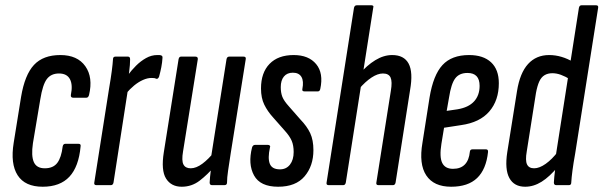

<svg xmlns="http://www.w3.org/2000/svg" viewBox="-20 -703 2291 729"><path d="M142 6Q75 6 47 -37.5Q19 -81 32 -161L60 -335Q74 -419 109 -456.5Q144 -494 209 -494Q274 -494 304 -451.5Q334 -409 318 -342Q315 -332 308 -332H258Q248 -332 249 -342Q257 -381 245.5 -402.5Q234 -424 204 -424Q174 -424 158 -403Q142 -382 133 -326L105 -159Q98 -111 108.5 -87.5Q119 -64 150 -64Q182 -64 197.5 -84.5Q213 -105 218 -147Q220 -157 228 -157H278Q288 -157 286 -147Q279 -70 243.5 -32Q208 6 142 6Z M346 0Q336 0 338 -10L394 -366Q401 -407 404.5 -434Q408 -461 409 -478Q409 -488 418 -488H466Q474 -488 474 -478Q474 -458 470.5 -431Q467 -404 465 -388L468 -378L411 -10Q409 0 401 0ZM458 -347 465 -417Q479 -436 496.5 -453.5Q514 -471 534.5 -482.5Q555 -494 577 -494Q581 -494 585 -494Q589 -494 593 -492Q597 -491 597 -484Q596 -466 592.5 -448Q589 -430 584 -412Q580 -402 573 -404Q569 -406 565.5 -406.5Q562 -407 555 -407Q540 -407 523 -399.5Q506 -392 489.5 -378.5Q473 -365 458 -347Z M670 6Q630 6 610.5 -25Q591 -56 602 -125L658 -478Q660 -488 667 -488H722Q732 -488 731 -478L675 -128Q669 -93 676.5 -78.5Q684 -64 704 -64Q725 -64 748.5 -81.5Q772 -99 794 -127L795 -72Q768 -40 738 -17Q708 6 670 6ZM785 0Q776 0 776 -10Q777 -30 780.5 -57Q784 -84 786 -100L782 -110L840 -478Q842 -488 850 -488H905Q915 -488 913 -478L856 -121Q850 -82 846 -55Q842 -28 842 -10Q842 0 832 0Z M1036 6Q968 6 944.5 -37Q921 -80 937 -143Q940 -153 949 -153H997Q1002 -153 1004.5 -150Q1007 -147 1005 -143Q996 -102 1004.5 -81Q1013 -60 1043 -60Q1067 -60 1081 -78Q1095 -96 1095 -126Q1095 -151 1087.5 -168.5Q1080 -186 1062 -206L1017 -257Q996 -280 983.5 -305.5Q971 -331 971 -367Q971 -427 1003.5 -460.5Q1036 -494 1095 -494Q1152 -494 1180.5 -459.5Q1209 -425 1196 -365Q1194 -356 1187 -356H1136Q1126 -356 1128 -365Q1134 -395 1124.5 -411Q1115 -427 1092 -427Q1070 -427 1058 -412.5Q1046 -398 1046 -372Q1046 -351 1052 -335.5Q1058 -320 1077 -299L1120 -250Q1146 -223 1158 -197Q1170 -171 1170 -133Q1170 -73 1136.5 -33.5Q1103 6 1036 6Z M1228 0Q1218 0 1220 -10L1324 -673Q1326 -683 1335 -683H1390Q1394 -683 1396.5 -681Q1399 -679 1397 -673L1293 -10Q1291 0 1283 0ZM1417 0Q1407 0 1409 -10L1464 -358Q1470 -393 1463 -408.5Q1456 -424 1434 -424Q1414 -424 1390.5 -408.5Q1367 -393 1343 -365V-420Q1373 -455 1405 -474.5Q1437 -494 1469 -494Q1514 -494 1531.5 -461.5Q1549 -429 1537 -361L1482 -10Q1480 0 1472 0Z M1693 6Q1627 6 1598.5 -37Q1570 -80 1584 -161L1611 -333Q1625 -418 1660 -456Q1695 -494 1761 -494Q1815 -494 1844.5 -466.5Q1874 -439 1874 -387Q1874 -322 1838 -280Q1802 -238 1731 -228L1666 -218L1656 -157Q1648 -107 1659 -84.5Q1670 -62 1700 -62Q1729 -62 1745 -78.5Q1761 -95 1764 -127Q1765 -136 1774 -136H1825Q1834 -136 1833 -126Q1826 -60 1791.5 -27Q1757 6 1693 6ZM1676 -282 1717 -288Q1759 -295 1780 -318Q1801 -341 1801 -377Q1801 -426 1755 -426Q1724 -426 1708.5 -405.5Q1693 -385 1685 -333Z M1974 6Q1932 6 1914 -27Q1896 -60 1906 -125L1943 -357Q1954 -426 1985 -460Q2016 -494 2065 -494Q2089 -494 2112.5 -487Q2136 -480 2157 -467L2146 -401Q2126 -413 2109.5 -419Q2093 -425 2077 -425Q2060 -425 2047.5 -417.5Q2035 -410 2027.5 -393.5Q2020 -377 2015 -350L1980 -128Q1974 -94 1981 -79Q1988 -64 2008 -64Q2028 -64 2052 -81Q2076 -98 2099 -128L2100 -72Q2067 -32 2036.5 -13Q2006 6 1974 6ZM2092 0Q2083 0 2083 -10Q2084 -30 2087.5 -57Q2091 -84 2093 -100L2090 -110L2178 -673Q2180 -683 2188 -683H2243Q2253 -683 2251 -673L2164 -121Q2157 -82 2153.5 -55Q2150 -28 2149 -10Q2149 0 2140 0Z"/></svg>

Font: Sofia Sans Extra Condensed Medium
Style: Italic
Weight: 500
Italic angle: -9°
Version: Version 4.100